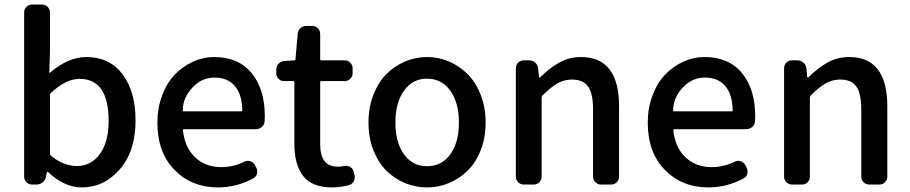

<svg xmlns="http://www.w3.org/2000/svg" viewBox="-20 -817 4027 850"><path d="M342.8 12.7Q264.6 12.7 192.4 -55.7Q191.4 -56.6 189.9 -56.6Q188.5 -56.6 187.5 -55.7L183.6 -34.2Q180.7 -19.5 168.9 -9.8Q157.2 0 142.6 0H122.1Q107.4 0 97.2 -10.3Q86.9 -20.5 86.9 -35.2V-762.7Q86.9 -776.4 97.2 -786.6Q107.4 -796.9 122.1 -796.9H166Q180.7 -796.9 190.9 -786.6Q201.2 -776.4 201.2 -762.7V-585.9L198.2 -496.1Q198.2 -495.1 199.2 -494.6Q200.2 -494.1 201.2 -495.1Q282.2 -564.5 362.3 -564.5Q464.8 -564.5 522.5 -488.3Q580.1 -412.1 580.1 -284.2Q580.1 -147.5 510.3 -67.4Q440.4 12.7 342.8 12.7ZM321.3 -82Q382.8 -82 421.9 -134.8Q460.9 -187.5 460.9 -282.2Q460.9 -467.8 332 -467.8Q270.5 -467.8 204.1 -404.3Q201.2 -401.4 201.2 -396.5V-136.7Q201.2 -131.8 204.1 -128.9Q259.8 -82 321.3 -82Z M945.3 12.7Q829.1 12.7 752.9 -64.5Q676.8 -141.6 676.8 -274.4Q676.8 -338.9 697.8 -394.5Q718.8 -450.2 753.9 -486.8Q789.1 -523.4 834 -543.9Q878.9 -564.5 927.7 -564.5Q1035.2 -564.5 1093.8 -493.7Q1152.3 -422.9 1152.3 -302.7Q1152.3 -291 1151.4 -279.3Q1150.4 -264.6 1139.2 -254.9Q1127.9 -245.1 1112.3 -245.1H793.9Q790 -245.1 790 -240.2Q797.9 -164.1 843.8 -120.6Q889.6 -77.1 960 -77.1Q1012.7 -77.1 1060.5 -100.6Q1073.2 -107.4 1086.9 -103.5Q1100.6 -99.6 1107.4 -87.9L1114.3 -75.2Q1121.1 -62.5 1117.7 -48.3Q1114.3 -34.2 1101.6 -27.3Q1026.4 12.7 945.3 12.7ZM789.1 -327.1Q789.1 -324.2 793 -324.2H1048.8Q1052.7 -324.2 1052.7 -328.1Q1052.7 -328.1 1052.7 -328.1Q1051.8 -398.4 1020 -436Q988.3 -473.6 929.7 -473.6Q877 -473.6 837.9 -435.5Q789.1 -387.7 789.1 -327.1Z M1450.2 12.7Q1361.3 12.7 1322.3 -37.6Q1283.2 -87.9 1283.2 -179.7V-453.1Q1283.2 -458 1278.3 -458H1237.3Q1222.7 -458 1212.9 -468.3Q1203.1 -478.5 1203.1 -492.2V-509.8Q1203.1 -524.4 1212.9 -534.7Q1222.7 -544.9 1237.3 -546.9L1283.2 -549.8Q1288.1 -549.8 1288.1 -554.7L1297.9 -667Q1298.8 -681.6 1309.6 -691.9Q1320.3 -702.1 1335 -702.1H1363.3Q1377 -702.1 1387.2 -691.9Q1397.5 -681.6 1397.5 -667V-554.7Q1397.5 -549.8 1402.3 -549.8H1505.9Q1520.5 -549.8 1530.8 -539.6Q1541 -529.3 1541 -515.6V-492.2Q1541 -478.5 1530.8 -468.3Q1520.5 -458 1505.9 -458H1402.3Q1397.5 -458 1397.5 -453.1V-178.7Q1397.5 -128.9 1416.5 -104Q1435.5 -79.1 1477.5 -79.1Q1489.3 -79.1 1503.9 -82Q1517.6 -85 1529.8 -78.1Q1542 -71.3 1544.9 -58.6L1549.8 -41Q1550.8 -36.1 1550.8 -31.2Q1550.8 -22.5 1545.9 -13.7Q1538.1 -1 1524.4 2.9Q1484.4 12.7 1450.2 12.7Z M1611.3 -274.4Q1611.3 -340.8 1632.8 -396.5Q1654.3 -452.1 1689.9 -488.3Q1725.6 -524.4 1772.5 -544.4Q1819.3 -564.5 1870.6 -564.5Q1921.9 -564.5 1968.3 -544.4Q2014.6 -524.4 2050.8 -488.3Q2086.9 -452.1 2108.4 -396.5Q2129.9 -340.8 2129.9 -274.4Q2129.9 -208 2108.4 -152.8Q2086.9 -97.7 2050.8 -62Q2014.6 -26.4 1968.3 -6.8Q1921.9 12.7 1870.6 12.7Q1819.3 12.7 1772.5 -6.8Q1725.6 -26.4 1689.9 -62Q1654.3 -97.7 1632.8 -152.8Q1611.3 -208 1611.3 -274.4ZM1870.1 -81.1Q1935.5 -81.1 1973.6 -133.8Q2011.7 -186.5 2011.7 -274.4Q2011.7 -362.3 1973.6 -415.5Q1935.5 -468.8 1870.1 -468.8Q1806.6 -468.8 1768.6 -415.5Q1730.5 -362.3 1730.5 -274.4Q1730.5 -186.5 1768.6 -133.8Q1806.6 -81.1 1870.1 -81.1Z M2298.8 0Q2284.2 0 2273.9 -10.3Q2263.7 -20.5 2263.7 -35.2V-515.6Q2263.7 -529.3 2273.9 -539.6Q2284.2 -549.8 2298.8 -549.8H2323.2Q2337.9 -549.8 2349.1 -540Q2360.4 -530.3 2362.3 -515.6L2366.2 -475.6Q2367.2 -473.6 2368.7 -473.6Q2370.1 -473.6 2371.1 -474.6Q2415 -517.6 2457.5 -541Q2500 -564.5 2551.8 -564.5Q2720.7 -564.5 2720.7 -345.7V-35.2Q2720.7 -20.5 2710.4 -10.3Q2700.2 0 2686.5 0H2640.6Q2626 0 2615.7 -10.3Q2605.5 -20.5 2605.5 -35.2V-332Q2605.5 -403.3 2583.5 -434.1Q2561.5 -464.8 2512.7 -464.8Q2477.5 -464.8 2448.2 -448.2Q2418.9 -431.6 2380.9 -393.6Q2377.9 -389.6 2377.9 -385.7V-35.2Q2377.9 -20.5 2367.7 -10.3Q2357.4 0 2342.8 0Z M3116.2 12.7Q3000 12.7 2923.8 -64.5Q2847.7 -141.6 2847.7 -274.4Q2847.7 -338.9 2868.7 -394.5Q2889.6 -450.2 2924.8 -486.8Q2960 -523.4 3004.9 -543.9Q3049.8 -564.5 3098.6 -564.5Q3206.1 -564.5 3264.6 -493.7Q3323.2 -422.9 3323.2 -302.7Q3323.2 -291 3322.3 -279.3Q3321.3 -264.6 3310.1 -254.9Q3298.8 -245.1 3283.2 -245.1H2964.8Q2960.9 -245.1 2960.9 -240.2Q2968.8 -164.1 3014.6 -120.6Q3060.5 -77.1 3130.9 -77.1Q3183.6 -77.1 3231.4 -100.6Q3244.1 -107.4 3257.8 -103.5Q3271.5 -99.6 3278.3 -87.9L3285.2 -75.2Q3292 -62.5 3288.6 -48.3Q3285.2 -34.2 3272.5 -27.3Q3197.3 12.7 3116.2 12.7ZM2960 -327.1Q2960 -324.2 2963.9 -324.2H3219.7Q3223.6 -324.2 3223.6 -328.1Q3223.6 -328.1 3223.6 -328.1Q3222.7 -398.4 3190.9 -436Q3159.2 -473.6 3100.6 -473.6Q3047.9 -473.6 3008.8 -435.5Q2960 -387.7 2960 -327.1Z M3486.3 0Q3471.7 0 3461.4 -10.3Q3451.2 -20.5 3451.2 -35.2V-515.6Q3451.2 -529.3 3461.4 -539.6Q3471.7 -549.8 3486.3 -549.8H3510.7Q3525.4 -549.8 3536.6 -540Q3547.9 -530.3 3549.8 -515.6L3553.7 -475.6Q3554.7 -473.6 3556.2 -473.6Q3557.6 -473.6 3558.6 -474.6Q3602.5 -517.6 3645 -541Q3687.5 -564.5 3739.3 -564.5Q3908.2 -564.5 3908.2 -345.7V-35.2Q3908.2 -20.5 3897.9 -10.3Q3887.7 0 3874 0H3828.1Q3813.5 0 3803.2 -10.3Q3793 -20.5 3793 -35.2V-332Q3793 -403.3 3771 -434.1Q3749 -464.8 3700.2 -464.8Q3665 -464.8 3635.7 -448.2Q3606.4 -431.6 3568.4 -393.6Q3565.4 -389.6 3565.4 -385.7V-35.2Q3565.4 -20.5 3555.2 -10.3Q3544.9 0 3530.3 0Z"/></svg>

Font: Gen Jyuu GothicL Medium
Style: Regular
Weight: 500
Designer: [Source Han Sans]
Ryoko NISHIZUKA  (kana & ideographs); Paul D. Hunt (Latin, Greek & Cyrillic); Wenlong ZHANG  (bopomofo
Version: Version 1.002.20150607